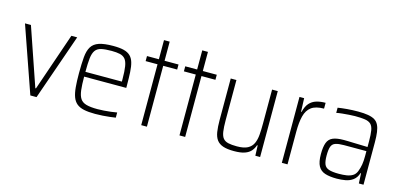

<svg xmlns="http://www.w3.org/2000/svg" viewBox="-62 -1042 2992 1435"><g transform="rotate(15 1434.0 -325.0)"><path d="M207 0 29 -510H75L229 -62H234L388 -510H433L255 0Z M710 8Q658 8 623 0.5Q588 -7 566.5 -25Q545 -43 534 -73Q523 -103 519 -147.5Q515 -192 515 -254Q515 -329 519.5 -379.5Q524 -430 542.5 -460.5Q561 -491 601 -504.5Q641 -518 711 -518Q761 -518 792.5 -510Q824 -502 843 -484Q862 -466 871 -436Q880 -406 882.5 -361Q885 -316 885 -256V-240H559Q559 -177 564 -136Q569 -95 584 -72Q599 -49 631 -40Q663 -31 718 -31Q741 -31 768 -33Q795 -35 821 -38Q847 -41 867 -45V-5Q850 -2 823.5 1Q797 4 768 6Q739 8 710 8ZM841 -258V-296Q841 -357 835 -394Q829 -431 814 -449Q799 -467 773 -473Q747 -479 708 -479Q658 -479 628 -472Q598 -465 583 -443.5Q568 -422 563.5 -382.5Q559 -343 559 -277H860Z M1065 0V-471H973V-510H1065V-658H1109V-510H1217V-471H1109V0Z M1361 0V-471H1269V-510H1361V-658H1405V-510H1513V-471H1405V0Z M1784 8Q1731 8 1699 -3Q1667 -14 1650 -37Q1633 -60 1627 -98Q1621 -136 1621 -190V-510H1665V-199Q1665 -145 1670 -111.5Q1675 -78 1689 -61Q1703 -44 1729 -38Q1755 -32 1796 -32Q1850 -32 1879.5 -48Q1909 -64 1922 -93Q1935 -122 1938 -161Q1941 -200 1941 -246V-510H1985V0H1948L1945 -79H1940Q1932 -54 1915 -34Q1898 -14 1867 -3Q1836 8 1784 8Z M2153 0V-510H2189L2193 -406H2197Q2208 -451 2229.5 -475Q2251 -499 2282.5 -508.5Q2314 -518 2353 -518V-473Q2289 -473 2255.5 -448Q2222 -423 2209.5 -374Q2197 -325 2197 -254V0Z M2579 8Q2524 8 2488.5 -3.5Q2453 -15 2435.5 -46.5Q2418 -78 2418 -139Q2418 -195 2430 -227Q2442 -259 2472.5 -272Q2503 -285 2557 -285Q2569 -285 2590.5 -284.5Q2612 -284 2638.5 -283Q2665 -282 2692 -281.5Q2719 -281 2741 -280V-323Q2741 -377 2735.5 -408.5Q2730 -440 2714 -455Q2698 -470 2668.5 -474.5Q2639 -479 2592 -479Q2572 -479 2545.5 -477Q2519 -475 2493.5 -472.5Q2468 -470 2449 -466V-506Q2480 -511 2520.5 -514.5Q2561 -518 2606 -518Q2651 -518 2682.5 -512.5Q2714 -507 2734 -495Q2754 -483 2765 -461Q2776 -439 2780.5 -406.5Q2785 -374 2785 -328V0H2749L2745 -78H2741Q2729 -41 2704 -22.5Q2679 -4 2646.5 2Q2614 8 2579 8ZM2585 -31Q2617 -31 2644 -35Q2671 -39 2691 -51Q2711 -63 2721 -88Q2732 -116 2736.5 -144Q2741 -172 2741 -209V-248H2568Q2526 -248 2502.5 -240Q2479 -232 2470.5 -209Q2462 -186 2462 -140Q2462 -96 2471.5 -72.5Q2481 -49 2508 -40Q2535 -31 2585 -31Z"/></g></svg>

Font: Saira SemiCondensed ExtraLight
Style: Regular
Weight: 250
Width: 4
Designer: Hector Gatti with collaboration of the Omnibus-Type team
Foundry: Omnibus-Type
Version: Version 1.101